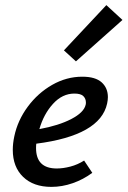

<svg xmlns="http://www.w3.org/2000/svg" viewBox="-20 -725 499 751"><path d="M277 -485 230 -528 396 -705 459 -647ZM402 -345Q402 -334 399 -320Q372 -195 122 -163Q121 -157 121 -146Q121 -66 202 -66Q227 -66 255.5 -73.5Q284 -81 309 -97L341 -49Q306 -23 264.5 -8.5Q223 6 181 6Q111 6 70.5 -33Q30 -72 30 -139Q30 -164 36 -192Q49 -254 88.5 -307.5Q128 -361 184 -393Q240 -425 302 -425Q353 -425 377.5 -403Q402 -381 402 -345ZM316 -324Q316 -339 306 -349Q296 -359 271 -359Q224 -359 187.5 -319Q151 -279 134 -220Q210 -234 259 -259.5Q308 -285 315 -315Q316 -318 316 -324Z"/></svg>

Font: Ysabeau Infant Semibold
Style: Italic
Weight: 600
Italic angle: -12°
Designer: Christian Thalmann (Catharsis Fonts)
Version: Version 0.003